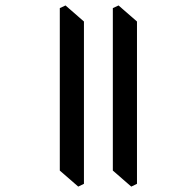

<svg xmlns="http://www.w3.org/2000/svg" viewBox="-20 -672 630 707"><path d="M268.1 15.1 200.2 -43.9V-642.1L221.2 -651.9L289.1 -592.8V4.9ZM463.4 15.1 395.5 -43.9V-642.1L416.5 -651.9L484.4 -592.8V4.9Z"/></svg>

Font: Varendra
Style: Regular
Weight: 700
Designer: Jacob Thomas
Foundry: Bangla Type Foundry
Version: Version 1.008